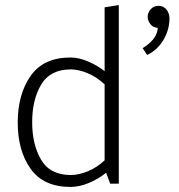

<svg xmlns="http://www.w3.org/2000/svg" viewBox="-20 -725 707 758"><path d="M649 -653Q649 -607 625 -567Q601 -527 561 -508L543 -535Q568 -550 584.5 -569.5Q601 -589 603 -615Q584 -616 573.5 -630Q563 -644 563 -658Q563 -675 575 -688.5Q587 -702 606 -702Q625 -702 637 -687.5Q649 -673 649 -653ZM260 -451Q178 -451 142.5 -391Q107 -331 107 -243Q107 -154 142.5 -94Q178 -34 260 -34Q290 -34 326 -48.5Q362 -63 393 -92V-392Q362 -421 326 -436Q290 -451 260 -451ZM449 -705V0H415L399 -43Q368 -18 330.5 -2.5Q293 13 258 13Q152 13 101 -58.5Q50 -130 50 -241Q50 -353 101 -425.5Q152 -498 258 -498Q291 -498 327.5 -482.5Q364 -467 393 -444V-696Z"/></svg>

Font: Palanquin ExtraLight
Style: Regular
Weight: 275
Designer: Pria Ravichandran
Version: Version 1.001